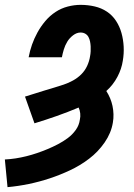

<svg xmlns="http://www.w3.org/2000/svg" viewBox="-33 -763 553 791"><path d="M-2 8 -13 -106Q9 -107 31.5 -110.5Q54 -114 76 -119.5Q98 -125 120 -132.5Q142 -140 163.5 -149Q185 -158 206 -169Q227 -180 246 -194Q265 -208 279 -227.5Q293 -247 296 -270Q299 -283 297.5 -296Q296 -309 291 -320Q246 -301 200.5 -285Q155 -269 109 -255L70 -365Q90 -371 110 -377.5Q130 -384 150 -390Q170 -396 190 -402Q210 -408 229.5 -414.5Q249 -421 268 -431.5Q287 -442 302 -457Q317 -472 326 -491.5Q335 -511 338 -531Q340 -541 340.5 -551.5Q341 -562 340.5 -572Q340 -582 338 -592Q336 -602 331.5 -610.5Q327 -619 318.5 -624Q310 -629 299 -629Q283 -629 268 -617.5Q253 -606 244 -591Q235 -576 230 -559.5Q225 -543 222 -527H85Q90 -554 99 -579.5Q108 -605 121.5 -629.5Q135 -654 153.5 -676Q172 -698 195.5 -713.5Q219 -729 246 -736Q273 -743 299 -743Q329 -743 357 -736.5Q385 -730 407.5 -715Q430 -700 445 -677Q460 -654 467.5 -627Q475 -600 476.5 -571Q478 -542 473 -513Q468 -479 450.5 -446Q433 -413 405 -388Q414 -374 420.5 -358.5Q427 -343 430.5 -326.5Q434 -310 434.5 -292.5Q435 -275 432 -258Q425 -215 398 -176Q371 -137 334 -109Q297 -81 255.5 -61.5Q214 -42 171.5 -28Q129 -14 85.5 -5Q42 4 -2 8Z"/></svg>

Font: Iosevka Curly Heavy Oblique
Style: Regular
Weight: 900
Italic angle: -9°
Monospace: yes
Designer: Belleve Invis
Foundry: Belleve Invis
Version: Version 11.1.0; ttfautohint (v1.8.3)